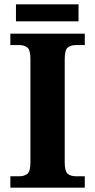

<svg xmlns="http://www.w3.org/2000/svg" viewBox="-20 -870 441 890"><path d="M28 0V-53H70Q92 -53 106.5 -64Q121 -75 121 -118V-596Q121 -639 106.5 -650Q92 -661 70 -661H28V-714H373V-661H331Q309 -661 294.5 -650Q280 -639 280 -596V-118Q280 -75 294.5 -64Q309 -53 331 -53H373V0ZM54 -771V-850H344V-771Z"/></svg>

Font: Noto Serif Oriya
Style: Bold
Weight: 700
Designer: David Williams
Foundry: Google LLC, David Williams
Version: Version 1.051; ttfautohint (v1.8.4.7-5d5b)